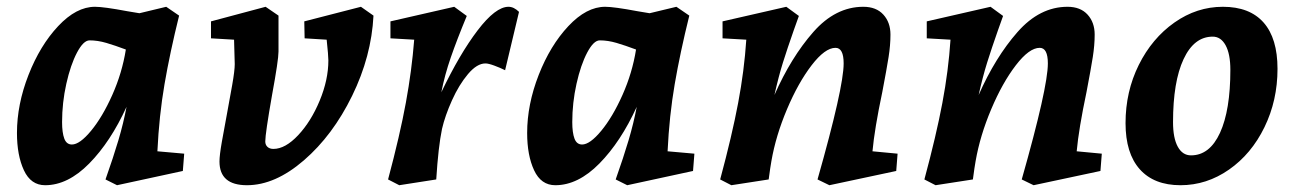

<svg xmlns="http://www.w3.org/2000/svg" viewBox="-20 -532 3816 566"><path d="M30 -140Q30 -224 64 -311Q98 -398 151.5 -455Q205 -512 260 -512Q286 -512 355 -499L391 -493L470 -512L508 -486Q481 -377 465 -284Q449 -191 444 -86L523 -79L519 -28L325 14L291 -3Q314 -68 329 -118.5Q344 -169 353 -217Q306 -114 243 -50Q180 14 113 14Q71 14 50.5 -30Q30 -74 30 -140ZM192 -106Q215 -106 248.5 -146.5Q282 -187 311 -252Q340 -317 351 -386Q319 -398 293.5 -405.5Q268 -413 244 -413Q226 -413 207 -377Q188 -341 175.5 -285Q163 -229 163 -172Q163 -141 169.5 -123.5Q176 -106 192 -106Z M627 -56Q627 -74 634 -114Q641 -154 649 -196Q657 -239 664.5 -281.5Q672 -324 672 -343L670 -415L602 -419V-469L763 -512L801 -486V-380Q801 -355 782 -252Q762 -138 762 -115Q762 -105 768.5 -99Q775 -93 786 -93Q821 -93 859 -133.5Q897 -174 922.5 -235.5Q948 -297 948 -354Q948 -368 943 -415L878 -419L877 -469L1044 -512L1081 -486Q1075 -366 1018 -249.5Q961 -133 876 -59.5Q791 14 708 14Q627 14 627 -56Z M1201 -415 1131 -419V-469L1319 -512L1356 -485Q1327 -415 1309 -363Q1291 -311 1281 -260Q1335 -373 1388 -442.5Q1441 -512 1479 -512Q1495 -512 1510 -497L1469 -325Q1455 -332 1437.5 -338.5Q1420 -345 1411 -345Q1386 -345 1359.5 -313.5Q1333 -282 1312.5 -236.5Q1292 -191 1283 -152Q1272 -99 1266 -3L1157 14L1124 -3Q1159 -134 1176.5 -229.5Q1194 -325 1201 -415Z M1534 -140Q1534 -224 1568 -311Q1602 -398 1655.5 -455Q1709 -512 1764 -512Q1790 -512 1859 -499L1895 -493L1974 -512L2012 -486Q1985 -377 1969 -284Q1953 -191 1948 -86L2027 -79L2023 -28L1829 14L1795 -3Q1818 -68 1833 -118.5Q1848 -169 1857 -217Q1810 -114 1747 -50Q1684 14 1617 14Q1575 14 1554.5 -30Q1534 -74 1534 -140ZM1696 -106Q1719 -106 1752.5 -146.5Q1786 -187 1815 -252Q1844 -317 1855 -386Q1823 -398 1797.5 -405.5Q1772 -413 1748 -413Q1730 -413 1711 -377Q1692 -341 1679.5 -285Q1667 -229 1667 -172Q1667 -141 1673.5 -123.5Q1680 -106 1696 -106Z M2180 -415 2110 -419V-469L2298 -512L2335 -485L2320 -443Q2301 -389 2288 -347.5Q2275 -306 2263 -252Q2312 -363 2377.5 -437.5Q2443 -512 2525 -512Q2563 -512 2584 -489Q2605 -466 2605 -430Q2605 -399 2599.5 -364Q2594 -329 2581 -261Q2558 -152 2552 -86L2626 -79L2622 -28L2425 14L2390 -3Q2467 -274 2467 -345Q2467 -391 2443 -391Q2412 -391 2372.5 -339.5Q2333 -288 2300 -210Q2267 -132 2254 -57Q2251 -41 2246 -3L2136 14L2103 -3Q2138 -133 2156 -228.5Q2174 -324 2180 -415Z M2782 -415 2712 -419V-469L2900 -512L2937 -485L2922 -443Q2903 -389 2890 -347.5Q2877 -306 2865 -252Q2914 -363 2979.5 -437.5Q3045 -512 3127 -512Q3165 -512 3186 -489Q3207 -466 3207 -430Q3207 -399 3201.5 -364Q3196 -329 3183 -261Q3160 -152 3154 -86L3228 -79L3224 -28L3027 14L2992 -3Q3069 -274 3069 -345Q3069 -391 3045 -391Q3014 -391 2974.5 -339.5Q2935 -288 2902 -210Q2869 -132 2856 -57Q2853 -41 2848 -3L2738 14L2705 -3Q2740 -133 2758 -228.5Q2776 -324 2782 -415Z M3298 -169Q3298 -262 3337 -340.5Q3376 -419 3442 -465.5Q3508 -512 3585 -512Q3664 -512 3705 -465.5Q3746 -419 3746 -329Q3746 -236 3707.5 -157Q3669 -78 3603 -32Q3537 14 3460 14Q3382 14 3340 -33Q3298 -80 3298 -169ZM3607 -326Q3607 -373 3593 -398.5Q3579 -424 3555 -424Q3500 -424 3469 -357.5Q3438 -291 3438 -172Q3438 -125 3452 -99.5Q3466 -74 3491 -74Q3546 -74 3576.5 -140.5Q3607 -207 3607 -326Z"/></svg>

Font: Andada Pro ExtraBold
Style: Italic
Weight: 800
Italic angle: -6.99998°
Designer: Carolina Giovagnoli
Foundry: Huerta Tipografica
Version: Version 3.005; ttfautohint (v1.8.4)